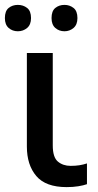

<svg xmlns="http://www.w3.org/2000/svg" viewBox="-29 -756 401 786"><path d="M244 10Q158 10 119.5 -35.5Q81 -81 81 -156V-539H187V-161Q187 -112 208 -94.5Q229 -77 260 -77Q280 -77 296 -79.5Q312 -82 327 -87V-2Q313 3 291.5 6.5Q270 10 244 10ZM-9 -682Q-9 -711 6.5 -723.5Q22 -736 44 -736Q66 -736 82 -723.5Q98 -711 98 -682Q98 -655 82 -641.5Q66 -628 44 -628Q22 -628 6.5 -641.5Q-9 -655 -9 -682ZM182 -682Q182 -711 197.5 -723.5Q213 -736 235 -736Q256 -736 272 -723.5Q288 -711 288 -682Q288 -655 272 -641.5Q256 -628 235 -628Q213 -628 197.5 -641.5Q182 -655 182 -682Z"/></svg>

Font: Noto Sans Medium
Style: Regular
Weight: 500
Designer: Monotype Design Team
Foundry: Monotype Imaging Inc.
Version: Version 2.007